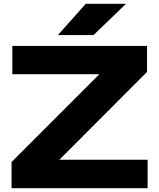

<svg xmlns="http://www.w3.org/2000/svg" viewBox="-20 -992 840 1012"><path d="M41 0V-138L548 -645L682 -601H45V-750H755V-613L248 -105L133 -150H758V0ZM432 -972H644L473 -807H285Z"/></svg>

Font: Unbounded SemiBold
Style: Regular
Weight: 600
Designer: Luke Prowse, Jean-Baptiste Morizot, Fátima Lázaro, Florian Runge
Foundry: NaN
Version: Version 1.700